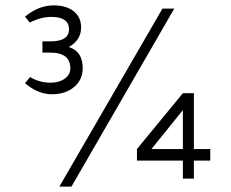

<svg xmlns="http://www.w3.org/2000/svg" viewBox="-20 -665 862 715"><path d="M138 -469V-511H168Q237 -511 237 -556Q237 -602 171 -602Q132 -602 91 -581L73 -603Q124 -645 180 -645Q227 -645 254.5 -623Q282 -601 282 -563Q282 -515 236 -490Q288 -474 288 -411Q288 -368 256 -341Q224 -314 173 -314Q122 -314 73 -355L92 -378Q128 -357 167 -357Q200 -357 221 -372Q242 -387 242 -410Q242 -469 168 -469ZM629 -633 246 30H201L585 -633ZM490 -110 661 -318H702V-110H763V-67H702V0H661V-67H490ZM544 -110H661V-255Z"/></svg>

Font: TajawalTap
Style: Regular
Weight: 300
Designer: Boutros Fonts
Foundry: Created by Boutros International 2017
Version: Version 2.700